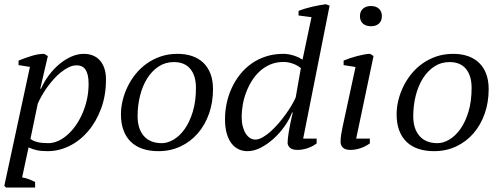

<svg xmlns="http://www.w3.org/2000/svg" viewBox="-24 -690 2322 890"><path d="M78.6 132.3Q93.8 134.8 109.1 140.4Q124.5 146 138.7 153.8V179.2H3.4L-3.9 170.9L114.7 -379.9L62 -388.2V-409.2Q90.8 -420.9 122.1 -430.7Q153.3 -440.4 180.7 -440.4L197.8 -430.2L162.6 -278.8H166Q181.2 -313 203.6 -342.5Q226.1 -372.1 252.4 -393.8Q278.8 -415.5 307.6 -428Q336.4 -440.4 364.3 -440.4Q387.2 -440.4 406.2 -432.9Q425.3 -425.3 438.7 -410.4Q452.1 -395.5 459.7 -373.3Q467.3 -351.1 467.3 -321.8Q467.3 -247.6 444.6 -186.5Q421.9 -125.5 384.3 -81.5Q346.7 -37.6 297.9 -13.4Q249 10.7 196.8 10.7Q167 10.7 147 6.3Q127 2 108.4 -6.8ZM332 -387.2Q313.5 -387.2 294.7 -378.2Q275.9 -369.1 257.8 -354.5Q239.7 -339.8 223.1 -321Q206.5 -302.2 192.6 -282.5Q178.7 -262.7 168 -243.4Q157.2 -224.1 150.9 -209L117.2 -46.4Q140.6 -26.4 199.7 -26.4Q222.7 -26.4 245.4 -36.6Q268.1 -46.9 288.8 -65.2Q309.6 -83.5 327.4 -108.9Q345.2 -134.3 358.4 -164.8Q371.6 -195.3 379.2 -230Q386.7 -264.6 386.7 -301.3Q386.7 -325.2 382.8 -341.6Q378.9 -357.9 371.6 -368.2Q364.3 -378.4 354.2 -382.8Q344.2 -387.2 332 -387.2Z M536.6 -160.2Q536.6 -190.4 544.2 -222.9Q551.8 -255.4 566.7 -286.6Q581.5 -317.9 603.8 -345.7Q626 -373.5 655 -394.5Q684.1 -415.5 720.2 -428Q756.3 -440.4 799.3 -440.4Q836.9 -440.4 867.2 -429.9Q897.5 -419.4 918.9 -398.7Q940.4 -377.9 951.9 -347.4Q963.4 -316.9 963.4 -276.9Q963.4 -215.3 944.8 -162.8Q926.3 -110.4 892.8 -71.8Q859.4 -33.2 812.7 -11.2Q766.1 10.7 710.4 10.7Q669.9 10.7 637.7 0Q605.5 -10.7 583 -32.2Q560.5 -53.7 548.6 -85.7Q536.6 -117.7 536.6 -160.2ZM781.7 -402.3Q742.7 -402.3 711.4 -381.8Q680.2 -361.3 658.4 -326.7Q636.7 -292 625.2 -246.6Q613.8 -201.2 613.8 -151.4Q613.8 -92.8 642.8 -59.6Q671.9 -26.4 726.1 -26.4Q752.9 -26.4 781 -43Q809.1 -59.6 832 -91.8Q855 -124 869.6 -171.9Q884.3 -219.7 884.3 -282.7Q884.3 -338.9 858.2 -370.6Q832 -402.3 781.7 -402.3Z M1159.2 -43Q1174.8 -43 1193.1 -53.2Q1211.4 -63.5 1230.2 -80.3Q1249 -97.2 1267.1 -118.2Q1285.2 -139.2 1300.8 -160.9Q1316.4 -182.6 1328.4 -202.9Q1340.3 -223.1 1346.7 -238.3L1370.6 -374.5Q1352.5 -388.7 1331.3 -395.8Q1310.1 -402.8 1290.5 -402.8Q1257.3 -402.8 1230.2 -391.6Q1203.1 -380.4 1181.4 -360.8Q1159.7 -341.3 1143.8 -315.9Q1127.9 -290.5 1117.2 -262.2Q1106.4 -233.9 1101.3 -204.3Q1096.2 -174.8 1096.2 -147.9Q1096.2 -124 1101.1 -104.7Q1106 -85.4 1114.5 -71.8Q1123 -58.1 1134.5 -50.5Q1146 -43 1159.2 -43ZM1329.6 -168.5Q1318.4 -137.7 1295.9 -105.7Q1273.4 -73.7 1245.1 -47.9Q1216.8 -22 1185.1 -5.6Q1153.3 10.7 1123 10.7Q1101.1 10.7 1082.3 2Q1063.5 -6.8 1049.3 -24.9Q1035.2 -43 1027.1 -71Q1019 -99.1 1019 -137.7Q1019 -173.8 1026.6 -210.4Q1034.2 -247.1 1049.6 -280.8Q1064.9 -314.5 1087.6 -343.5Q1110.4 -372.6 1140.6 -394.3Q1170.9 -416 1208.3 -428.2Q1245.6 -440.4 1290.5 -440.4Q1301.8 -440.4 1314 -438.2Q1326.2 -436 1337.9 -432.4Q1349.6 -428.7 1359.9 -423.8Q1370.1 -418.9 1378.4 -413.6L1419.9 -610.4L1359.9 -618.2V-639.6Q1372.1 -644.5 1387.9 -649.4Q1403.8 -654.3 1420.7 -658.2Q1437.5 -662.1 1454.3 -665.3Q1471.2 -668.5 1485.8 -670.4L1503.9 -664.1L1381.3 -47.4H1443.8V-25.4Q1426.8 -11.7 1402.6 -3.4Q1378.4 4.9 1355 4.9Q1330.1 4.9 1319.6 -5.6Q1309.1 -16.1 1309.1 -28.3Q1309.1 -43.9 1314.7 -79.3Q1320.3 -114.7 1333 -168.5Z M1568.8 -388.2V-409.2Q1581.5 -414.6 1598.1 -420.2Q1614.7 -425.8 1631.6 -430.2Q1648.4 -434.6 1664.3 -437.5Q1680.2 -440.4 1691.9 -440.4L1707.5 -430.2L1627 -47.4H1690.4V-25.4Q1671.9 -11.7 1647.9 -3.4Q1624 4.9 1600.6 4.9Q1575.7 4.9 1565.2 -6.1Q1554.7 -17.1 1554.7 -31.7Q1554.7 -49.3 1557.4 -65.7Q1560.1 -82 1564 -101.6L1624 -379.4ZM1644.5 -615.2Q1644.5 -637.2 1658.4 -649.7Q1672.4 -662.1 1695.8 -662.1Q1718.8 -662.1 1732.4 -649.7Q1746.1 -637.2 1746.1 -615.2Q1746.1 -592.8 1732.4 -580.6Q1718.8 -568.4 1695.8 -568.4Q1672.4 -568.4 1658.4 -580.6Q1644.5 -592.8 1644.5 -615.2Z M1814.5 -160.2Q1814.5 -190.4 1822 -222.9Q1829.6 -255.4 1844.5 -286.6Q1859.4 -317.9 1881.6 -345.7Q1903.8 -373.5 1932.9 -394.5Q1961.9 -415.5 1998 -428Q2034.2 -440.4 2077.1 -440.4Q2114.7 -440.4 2145 -429.9Q2175.3 -419.4 2196.8 -398.7Q2218.3 -377.9 2229.7 -347.4Q2241.2 -316.9 2241.2 -276.9Q2241.2 -215.3 2222.7 -162.8Q2204.1 -110.4 2170.7 -71.8Q2137.2 -33.2 2090.6 -11.2Q2043.9 10.7 1988.3 10.7Q1947.8 10.7 1915.5 0Q1883.3 -10.7 1860.8 -32.2Q1838.4 -53.7 1826.4 -85.7Q1814.5 -117.7 1814.5 -160.2ZM2059.6 -402.3Q2020.5 -402.3 1989.3 -381.8Q1958 -361.3 1936.3 -326.7Q1914.6 -292 1903.1 -246.6Q1891.6 -201.2 1891.6 -151.4Q1891.6 -92.8 1920.7 -59.6Q1949.7 -26.4 2003.9 -26.4Q2030.8 -26.4 2058.8 -43Q2086.9 -59.6 2109.9 -91.8Q2132.8 -124 2147.5 -171.9Q2162.1 -219.7 2162.1 -282.7Q2162.1 -338.9 2136 -370.6Q2109.9 -402.3 2059.6 -402.3Z"/></svg>

Font: PT Astra Serif
Style: Italic
Weight: 400
Italic angle: -16°
Designer: A.Korolkova, I. Chaeva
Foundry: ParaType Ltd
Version: Version 1.001